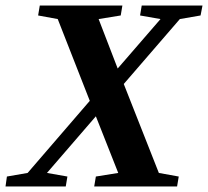

<svg xmlns="http://www.w3.org/2000/svg" viewBox="-45 -675 753 695"><path d="M125 -49 199 -36 193 0H-25L-20 -36L55 -49L280 -310L164 -606L93 -619L99 -655H398L392 -619L312 -606L381 -427L536 -606L462 -619L468 -655H688L681 -619L606 -606L403 -371L530 -49L602 -36L596 0H296L302 -36L383 -49L302 -254Z"/></svg>

Font: Libra Serif Modern
Style: Bold Italic
Weight: 700
Italic angle: -12°
Designer: Stefan Peev, Context Ltd
Foundry: Stefan Peev, Context Ltd
Version: Version 1.000